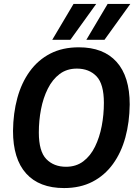

<svg xmlns="http://www.w3.org/2000/svg" viewBox="-20 -947 701 974"><path d="M305 7Q179 7 112.5 -67Q46 -141 46 -283Q47 -373 68 -450Q89 -527 131 -585Q173 -643 235 -675Q297 -707 380 -707Q505 -707 571.5 -633Q638 -559 638 -417Q637 -327 616 -250Q595 -173 553 -115Q511 -57 449 -25Q387 7 305 7ZM315 -101Q366 -101 402.5 -128.5Q439 -156 462 -203Q485 -250 496 -307.5Q507 -365 507 -425Q507 -521 469.5 -560Q432 -599 370 -599Q319 -599 282.5 -571.5Q246 -544 222.5 -497Q199 -450 188 -392.5Q177 -335 177 -275Q177 -179 215 -140Q253 -101 315 -101ZM418 -745 526 -927H641L510 -745ZM245 -745 353 -927H468L337 -745Z"/></svg>

Font: Georama SemiBold
Style: Italic
Weight: 600
Italic angle: -9°
Designer: Jean-Baptiste Levee
Foundry: Production Type
Version: Version 1.000